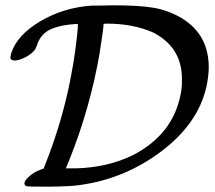

<svg xmlns="http://www.w3.org/2000/svg" viewBox="-20 -703 811 723"><path d="M37 -475Q19 -475 19 -487Q19 -489 20.5 -494Q22 -499 22 -502Q44 -571 132 -623Q220 -675 327 -682H356Q386 -683 408 -683Q505 -683 560 -673.5Q615 -664 667 -633Q766 -571 766 -450Q766 -416 757 -375Q725 -236 586 -132Q449 -29 279 -6Q248 -1 160 0Q83 0 79 -2Q72 -6 72 -12Q72 -23 88 -37Q108 -56 133 -64L144 -68L152 -88Q247 -328 272 -587Q275 -613 272 -613Q272 -613 269 -613Q205 -609 168.5 -591.5Q132 -574 119 -532Q118 -530 116 -525Q114 -520 113 -518Q102 -502 79.5 -489.5Q57 -477 37 -475ZM665 -407Q665 -524 558 -580Q482 -614 383 -614Q370 -614 370 -612Q370 -597 355 -502Q320 -299 242 -103L228 -69H265Q385 -72 481 -119Q631 -197 660 -347Q665 -371 665 -392Z"/></svg>

Font: MathJax_Caligraphic
Style: Regular
Weight: 400
Version: Version 1.1